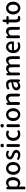

<svg xmlns="http://www.w3.org/2000/svg" viewBox="3348 -4178 1053 7789"><g transform="rotate(-90 3874.5 -283.5)"><path d="M144 223Q87 223 87 163V-491Q87 -550 133 -553Q180 -557 189 -499Q190 -490 191.5 -490Q193 -490 208 -502Q282 -564 363 -564Q466 -564 524 -487Q580 -413 580 -284Q580 -148 508 -65Q441 13 343 13Q271 13 202 -46Q198 -49 198 -44L201 162Q202 222 144 223ZM461 -282Q461 -468 332 -468Q270 -468 214 -413Q202 -401 202 -384V-148Q202 -132 214 -121Q260 -82 321.5 -82Q383 -82 422 -135Q461 -188 461 -282Z M757 -62Q678 -143 678 -275Q678 -407 757 -488Q830 -564 937 -564Q1044 -564 1118 -488Q1196 -407 1196 -275Q1196 -143 1118 -62Q1044 13 937 13Q830 13 757 -62ZM835 -134Q873 -81 937.5 -81Q1002 -81 1040 -134Q1078 -187 1078 -275Q1078 -363 1040 -416Q1002 -469 937.5 -469Q873 -469 835 -416Q797 -363 797 -275Q797 -187 835 -134Z M1477 13Q1422 13 1365 -9Q1312 -29 1290 -46.5Q1268 -64 1297 -100Q1325 -136 1372 -99Q1405 -74 1480 -74Q1528 -74 1552.5 -94.5Q1577 -115 1577 -147.5Q1577 -180 1541 -204Q1520 -218 1492 -229Q1463 -240 1459.5 -241.5Q1456 -243 1429 -253Q1385 -270 1351 -299Q1301 -341 1301 -403Q1301 -473 1354 -518.5Q1407 -564 1497 -564Q1593 -564 1629 -536Q1676 -498 1649 -463Q1622 -428 1574 -463Q1556 -476 1499 -476Q1455 -476 1432.5 -457Q1410 -438 1410 -408Q1410 -378 1442 -357Q1462 -344 1490 -333Q1518 -323 1521 -322Q1524 -321 1553 -310Q1602 -292 1634 -266Q1686 -223 1686 -152.5Q1686 -82 1633 -36Q1575 13 1477 13Z M1866 0Q1808 0 1808 -60V-490Q1808 -550 1866 -550Q1923 -550 1923 -490V-60Q1923 0 1866 0ZM1865 -653Q1833 -653 1813.5 -672Q1794 -691 1794 -722Q1794 -753 1813.5 -771.5Q1833 -790 1865 -790Q1897 -790 1917 -771.5Q1937 -753 1937 -722Q1937 -691 1917 -672Q1897 -653 1865 -653Z M2319 13Q2204 13 2132 -62Q2056 -141 2056 -274Q2056 -407 2138 -488Q2214 -564 2328 -564Q2417 -564 2446 -538Q2491 -499 2460 -464Q2429 -429 2406.5 -449Q2384 -469 2334 -469Q2264 -469 2219.5 -415.5Q2175 -362 2175 -275Q2175 -188 2218 -134.5Q2261 -81 2330 -81Q2391 -81 2400 -88Q2445 -127 2474 -93Q2503 -60 2459 -20Q2421 13 2319 13Z M2670 0Q2612 0 2612 -60V-490Q2612 -550 2670 -550Q2727 -550 2727 -490V-60Q2727 0 2670 0ZM2669 -653Q2637 -653 2617.5 -672Q2598 -691 2598 -722Q2598 -753 2617.5 -771.5Q2637 -790 2669 -790Q2701 -790 2721 -771.5Q2741 -753 2741 -722Q2741 -691 2721 -672Q2701 -653 2669 -653Z M2939 -62Q2860 -143 2860 -275Q2860 -407 2939 -488Q3012 -564 3119 -564Q3226 -564 3300 -488Q3378 -407 3378 -275Q3378 -143 3300 -62Q3226 13 3119 13Q3012 13 2939 -62ZM3017 -134Q3055 -81 3119.5 -81Q3184 -81 3222 -134Q3260 -187 3260 -275Q3260 -363 3222 -416Q3184 -469 3119.5 -469Q3055 -469 3017 -416Q2979 -363 2979 -275Q2979 -187 3017 -134Z M3571 0Q3513 0 3513 -60V-491Q3513 -550 3560 -553Q3606 -555 3613 -497L3615 -481Q3616 -474 3617.5 -474Q3619 -474 3632 -486Q3663 -517 3675 -523Q3701 -537 3727 -551Q3749 -564 3801 -564Q3970 -564 3970 -346V-60Q3970 0 3913 0Q3855 0 3855 -60V-332Q3855 -403 3833 -434Q3811 -465 3762 -465Q3726 -465 3694 -446Q3667 -430 3640 -403Q3628 -390 3628 -372V-60Q3628 0 3571 0Z M4267 13Q4195 13 4150 -30.5Q4105 -74 4105 -146Q4105 -234 4183.5 -282.5Q4262 -331 4428 -349Q4434 -350 4434 -356Q4432 -470 4329 -470Q4258 -470 4223 -448Q4172 -416 4149 -453Q4125 -491 4176 -523Q4241 -564 4349 -564Q4450 -564 4500 -502Q4549 -443 4549 -331V-59Q4549 0 4502 3Q4456 7 4448 -51L4447 -56Q4446 -63 4444 -63Q4442 -63 4428 -51Q4354 13 4267 13ZM4302 -78Q4364 -78 4422 -131Q4434 -142 4434 -159V-272Q4434 -277 4429 -276Q4316 -263 4264 -232Q4216 -203 4216 -154Q4216 -115 4228.5 -105.5Q4241 -96 4252 -87Q4263 -78 4302 -78Z M4770 0Q4712 0 4712 -60V-491Q4712 -550 4759 -553Q4805 -555 4812 -497L4814 -480Q4815 -473 4816.5 -473Q4818 -473 4830 -485Q4904 -564 4988 -564Q5102 -564 5138 -468Q5140 -463 5143 -467Q5234 -564 5319 -564Q5488 -564 5488 -346V-60Q5488 0 5431 0Q5373 0 5373 -60V-332Q5373 -402 5350.5 -433.5Q5328 -465 5281 -465Q5226 -465 5169 -403Q5157 -390 5157 -372V-60Q5157 0 5100 0Q5042 0 5042 -60V-332Q5042 -403 5020 -434Q4998 -465 4950 -465Q4895 -465 4839 -404Q4827 -390 4827 -372V-60Q4827 0 4770 0Z M5883 13Q5768 13 5693 -63Q5615 -142 5615 -275Q5615 -403 5693 -486Q5765 -564 5866 -564Q5973 -564 6033 -492Q6091 -423 6091 -304Q6091 -273 6088 -259Q6085 -245 6029 -245H5733Q5728 -245 5728 -240Q5735 -167 5780.5 -122Q5826 -77 5898 -77Q5966 -77 5976 -84Q6026 -116 6049 -82Q6072 -47 6022 -14Q5982 13 5883 13ZM5728 -330Q5727 -325 5732 -325H5986Q5991 -325 5991 -330Q5991 -396 5959.5 -435Q5928 -474 5868 -474Q5814 -474 5776 -436Q5735 -395 5728 -330Z M6277 0Q6219 0 6219 -60V-491Q6219 -550 6266 -553Q6312 -555 6319 -497L6321 -481Q6322 -474 6323.5 -474Q6325 -474 6338 -486Q6369 -517 6381 -523Q6407 -537 6433 -551Q6455 -564 6507 -564Q6676 -564 6676 -346V-60Q6676 0 6619 0Q6561 0 6561 -60V-332Q6561 -403 6539 -434Q6517 -465 6468 -465Q6432 -465 6400 -446Q6373 -430 6346 -403Q6334 -390 6334 -372V-60Q6334 0 6277 0Z M7061 7Q7028 13 6994 13Q6861 13 6861 -180V-453Q6861 -458 6856 -458H6840Q6781 -458 6780 -501Q6778 -544 6837 -548L6860 -549Q6867 -550 6868 -557L6875 -647Q6880 -706 6928 -704Q6976 -702 6976 -643V-555Q6976 -550 6981 -550H7059Q7119 -550 7119 -504Q7119 -458 7059 -458H6981Q6976 -458 6976 -453V-179Q6976 -79 7054 -85Q7108 -89 7124 -49Q7139 -8 7077 4Z M7262 -62Q7183 -143 7183 -275Q7183 -407 7262 -488Q7335 -564 7442 -564Q7549 -564 7623 -488Q7701 -407 7701 -275Q7701 -143 7623 -62Q7549 13 7442 13Q7335 13 7262 -62ZM7340 -134Q7378 -81 7442.5 -81Q7507 -81 7545 -134Q7583 -187 7583 -275Q7583 -363 7545 -416Q7507 -469 7442.5 -469Q7378 -469 7340 -416Q7302 -363 7302 -275Q7302 -187 7340 -134Z"/></g></svg>

Font: Resource Han Rounded TW Medium
Style: Regular
Weight: 500
Designer: Cyano Hao (round all glyphs); Ryoko NISHIZUKA 西塚涼子 (kana, bopomofo & ideographs); Paul D. Hunt (Latin, Greek & Cyrillic)
Foundry: Cyano Hao
Version: 0.990